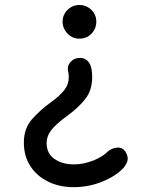

<svg xmlns="http://www.w3.org/2000/svg" viewBox="-20 -588 604 774"><path d="M232.4 -500.5Q232.4 -528.3 252.2 -548.1Q272 -567.9 300.3 -567.9Q327.6 -567.9 347.9 -548.8Q368.2 -529.8 368.2 -500.5Q368.2 -472.2 348.6 -452.1Q329.1 -432.1 300.3 -432.1Q271.5 -432.1 252 -452.9Q232.4 -473.6 232.4 -500.5ZM485.8 23.9Q500.5 47.4 491.2 67.6Q481.9 87.9 466.3 100.1Q435.1 128.4 384 147.5Q333 166.5 275.9 166.5Q219.7 166.5 174.3 144.3Q128.9 122.1 102.5 81.8Q76.2 41.5 76.2 -13.2Q76.2 -69.8 108.6 -106.9Q141.1 -144 186.5 -176.8Q221.2 -201.7 239.3 -224.9Q257.3 -248 257.3 -277.3Q257.3 -289.6 254.9 -298.8Q249.5 -320.3 262.2 -335.7Q274.9 -351.1 291.5 -353.5Q314.5 -357.4 328.1 -346.9Q341.8 -336.4 346.7 -318.8Q349.1 -311 350.3 -300Q351.6 -289.1 351.6 -277.8Q351.6 -224.1 324 -189.2Q296.4 -154.3 254.9 -124Q206.5 -88.9 187.3 -64.2Q168 -39.6 168 -10.7Q168 30.3 199.2 52.5Q230.5 74.7 277.8 74.7Q316.9 74.7 355.5 59.3Q394 43.9 414.6 22.9Q431.6 8.3 453.1 7.1Q474.6 5.9 485.8 23.9Z"/></svg>

Font: Mikhak-FD Medium
Style: Regular
Weight: 500
Designer: Amin Abedi
Version: Version 3.2